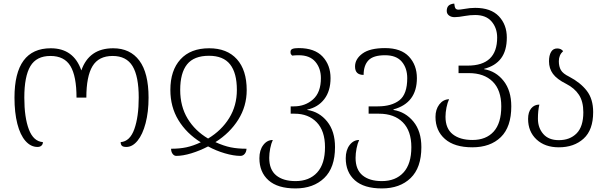

<svg xmlns="http://www.w3.org/2000/svg" viewBox="-20 -814 3386 1074"><path d="M61 -268Q61 -544 264 -544Q392 -544 435 -420Q478 -544 613 -544Q708 -544 759.5 -475Q811 -406 811 -268Q811 -188 794.5 -125Q778 -62 749.5 -27Q721 8 687 8Q668 8 661.5 1Q655 -6 655 -19Q707 -23 731.5 -92Q756 -161 756 -268Q756 -387 721.5 -444Q687 -501 610 -501Q532 -501 497.5 -444Q463 -387 463 -268H408Q408 -388 374 -444.5Q340 -501 262 -501Q184 -501 150 -444Q116 -387 116 -268Q116 -157 141.5 -90Q167 -23 220 -19Q220 -7 212 0.5Q204 8 190 8Q152 8 122.5 -25.5Q93 -59 77 -121.5Q61 -184 61 -268Z M937 18Q985 18 1022.5 10Q1060 2 1103 -18Q1023 -68 978 -142Q933 -216 933 -311Q933 -420 989.5 -482Q1046 -544 1150 -544Q1250 -544 1305 -483Q1360 -422 1360 -310Q1360 -220 1313 -145Q1266 -70 1185 -19Q1231 2 1270 10Q1309 18 1359 18Q1358 36 1348.5 47Q1339 58 1325 58Q1287 58 1237.5 43.5Q1188 29 1144 5Q1098 29 1050.5 43.5Q1003 58 966 58Q954 58 945.5 46.5Q937 35 937 18ZM1305 -311Q1305 -406 1267 -454Q1229 -502 1149 -502Q1065 -502 1026.5 -454Q988 -406 988 -311Q988 -219 1029.5 -150.5Q1071 -82 1144 -39Q1219 -84 1262 -153.5Q1305 -223 1305 -311Z M1431 71Q1431 26 1452.5 -2.5Q1474 -31 1506 -31Q1497 -12 1491.5 16Q1486 44 1486 69Q1486 135 1525 167Q1564 199 1633 199Q1710 199 1754 151Q1798 103 1798 9Q1798 -82 1751.5 -130Q1705 -178 1628 -178H1606V-219H1624Q1687 -219 1731 -258Q1775 -297 1775 -377Q1775 -432 1744 -468.5Q1713 -505 1651 -505Q1632 -505 1614 -503Q1609 -508 1607 -511.5Q1605 -515 1605 -524Q1605 -536 1616 -540.5Q1627 -545 1651 -545Q1740 -545 1784.5 -497.5Q1829 -450 1829 -377Q1829 -305 1794 -259.5Q1759 -214 1699 -201V-199Q1766 -189 1810 -134.5Q1854 -80 1854 9Q1854 124 1793.5 182Q1733 240 1633 240Q1533 240 1482 194.5Q1431 149 1431 71Z M1914 71Q1914 26 1935.5 -2.5Q1957 -31 1989 -31Q1980 -12 1974.5 16Q1969 44 1969 69Q1969 135 2008 167Q2047 199 2116 199Q2193 199 2237 151Q2281 103 2281 9Q2281 -82 2233 -130Q2185 -178 2100 -178H2042V-219H2093Q2170 -219 2214 -253Q2258 -287 2258 -377Q2258 -433 2227.5 -469Q2197 -505 2134 -505Q2068 -505 2041 -476.5Q2014 -448 2014 -395Q1990 -395 1978 -406.5Q1966 -418 1966 -442Q1966 -484 2007.5 -514.5Q2049 -545 2134 -545Q2223 -545 2267.5 -497.5Q2312 -450 2312 -377Q2312 -238 2181 -202V-199Q2248 -188 2292.5 -134Q2337 -80 2337 9Q2337 124 2277 182Q2217 240 2116 240Q2016 240 1965 194.5Q1914 149 1914 71Z M2416 -160Q2416 -202 2437.5 -230Q2459 -258 2492 -259Q2483 -240 2477.5 -212.5Q2472 -185 2472 -161Q2472 -95 2512.5 -63Q2553 -31 2623 -31Q2699 -31 2741.5 -78Q2784 -125 2784 -219Q2784 -310 2736 -357.5Q2688 -405 2603 -405H2545V-447H2596Q2761 -447 2761 -604Q2761 -657 2730 -693.5Q2699 -730 2638 -730Q2609 -730 2582 -725Q2544 -718 2523 -718Q2504 -718 2491.5 -727.5Q2479 -737 2479 -753Q2479 -772 2489 -782Q2499 -792 2521 -794Q2523 -774 2528 -767Q2533 -760 2545 -760Q2553 -760 2577 -764Q2609 -770 2638 -770Q2726 -770 2770.5 -723Q2815 -676 2815 -604Q2815 -531 2783 -488Q2751 -445 2688 -429V-427Q2754 -416 2797 -361.5Q2840 -307 2840 -219Q2840 -104 2781.5 -47Q2723 10 2622 10Q2522 10 2469 -36.5Q2416 -83 2416 -160Z M2934 -149Q2934 -187 2951.5 -208Q2969 -229 2997 -229Q2989 -195 2989 -150Q2989 -99 3019 -64.5Q3049 -30 3106 -30Q3168 -30 3205.5 -68Q3243 -106 3243 -186Q3243 -246 3218.5 -283.5Q3194 -321 3147 -345Q3095 -371 3073 -401Q3051 -431 3051 -471Q3051 -504 3062.5 -523.5Q3074 -543 3097 -543Q3118 -543 3130 -528Q3106 -506 3106 -472Q3106 -442 3117.5 -422Q3129 -402 3164 -385Q3227 -352 3262.5 -306Q3298 -260 3298 -187Q3298 -87 3244.5 -38.5Q3191 10 3106 10Q3028 10 2981 -34Q2934 -78 2934 -149Z"/></svg>

Font: Noto Serif Georgian Light
Style: Regular
Weight: 300
Designer: Monotype Design team
Foundry: Monotype Imaging Inc.
Version: Version 1.000